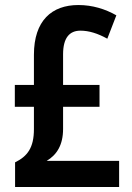

<svg xmlns="http://www.w3.org/2000/svg" viewBox="-20 -744 526 764"><path d="M292 -724C186 -724 115 -662 115 -526V-406H39V-319H115V-230C115 -156 89 -122 40 -98V0H454V-104H166C206 -128 231 -167 231 -231V-319H376V-406H231V-528C231 -594 257 -622 300 -622C334 -622 369 -611 407 -590L443 -683C399 -708 348 -724 292 -724Z"/></svg>

Font: Noto Sans Tamil Condensed SemiBold
Style: Regular
Weight: 600
Width: 3
Designer: Jelle Bosma - Monotype Design Team
Foundry: Monotype Imaging Inc.
Version: Version 2.004